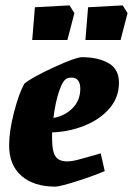

<svg xmlns="http://www.w3.org/2000/svg" viewBox="-20 -686 495 715"><path d="M174 -193V-169Q174 -123 186.5 -104Q199 -85 230 -85Q247 -85 270 -91Q293 -97 319 -104.5Q345 -112 355 -115L370 -49Q326 -30 264 -10.5Q202 9 186 9Q106 9 60 -31Q14 -71 14 -145Q14 -198 32.5 -269Q51 -340 71 -375Q103 -400 183 -436.5Q263 -473 285 -473Q345 -473 384 -451Q423 -429 423 -378Q423 -323 387.5 -282Q352 -241 294.5 -218Q237 -195 174 -193ZM179 -247Q221 -254 250 -283Q279 -312 279 -356Q279 -375 271 -386Q263 -397 247 -397Q240 -397 232 -395Q215 -390 200.5 -347.5Q186 -305 179 -247ZM110 -659 239 -666 257 -637 231 -537H100ZM308 -659 437 -666 455 -637 429 -537H298Z"/></svg>

Font: Grenze ExtraBold
Style: Italic
Weight: 800
Italic angle: -10°
Designer: Renata Polastri
Foundry: Omnibus-Type
Version: Version 1.002; ttfautohint (v1.8)